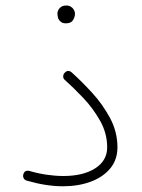

<svg xmlns="http://www.w3.org/2000/svg" viewBox="-20 -648 506 684"><path d="M63 -26.4Q67.4 -43 84.5 -39.1Q116.2 -29.8 147.2 -25.4Q178.2 -21 205.6 -21Q276.4 -21 319.1 -48.3Q361.8 -75.7 361.8 -123Q361.8 -172.9 336.9 -217.3Q312 -261.7 276.9 -298.8Q241.7 -335.9 210.9 -363.3Q205.1 -368.2 205.1 -375.5Q205.1 -382.8 210 -388.2Q221.7 -401.4 235.4 -390.1Q269.5 -359.4 307.4 -318.4Q345.2 -277.3 371.8 -228Q398.4 -178.7 398.4 -123Q398.4 -79.1 372.8 -48.1Q347.2 -17.1 303.2 -0.7Q259.3 15.6 204.1 15.6Q144.5 15.6 75.7 -4.4Q67.9 -6.3 64.5 -12.9Q61 -19.5 63 -26.4ZM184.6 -599.6Q184.6 -610.4 192.9 -619.4Q201.2 -628.4 215.8 -628.4Q225.6 -628.4 231.9 -624.5Q238.3 -620.6 241.7 -615.2Q247.1 -607.4 247.1 -598.6Q247.1 -587.9 240.2 -576.4Q233.4 -564.9 214.8 -564.9Q202.6 -564.9 195.8 -571Q189 -577.1 186.5 -585Q186 -588.4 185.3 -592Q184.6 -595.7 184.6 -599.6Z"/></svg>

Font: Mikhak ExtraLight
Style: Regular
Weight: 200
Designer: Amin Abedi
Version: Version 3.3